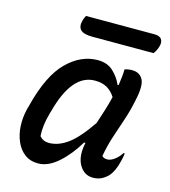

<svg xmlns="http://www.w3.org/2000/svg" viewBox="-111 -825 822 926"><g transform="rotate(15 300.0 -362.5)"><path d="M315 -545Q362 -545 391.5 -518Q421 -491 437 -454H442Q450 -504 450 -535Q467 -541 487 -541Q525 -541 541 -511Q557 -481 540 -405Q529 -350 512 -300.5Q495 -251 479.5 -203Q464 -155 455 -104Q464 -94 481 -94Q498 -94 517 -108Q536 -122 550 -144H556Q555 -135 553.5 -125.5Q552 -116 548 -102Q536 -51 512 -24Q496 -8 478.5 0.5Q461 9 437 9Q394 9 370 -31Q346 -71 358 -135Q359 -140 360 -144H353Q314 -78 264 -33.5Q214 11 164 11Q124 11 96.5 -10Q69 -31 54 -66Q39 -101 37 -142.5Q35 -184 45 -226L51 -248Q91 -406 161 -475.5Q231 -545 315 -545ZM142 -119Q160 -98 189 -98Q237 -98 284 -133Q331 -168 387 -251Q398 -285 409 -319Q420 -353 429 -391Q412 -418 387.5 -432Q363 -446 327 -446Q213 -446 161 -251L156 -234Q147 -202 143.5 -173.5Q140 -145 142 -119ZM204 -736H546Q572 -736 581.5 -722Q591 -708 584 -685Q580 -672 575.5 -663.5Q571 -655 565 -647H260Q216 -647 200.5 -662.5Q185 -678 193 -709Q197 -724 204 -736Z"/></g></svg>

Font: Recursive Sn Csl St Med
Style: Italic
Weight: 500
Italic angle: -15°
Version: Version 1.079;hotconv 1.0.112;makeotfexe 2.5.65598; ttfautoh